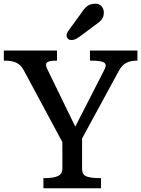

<svg xmlns="http://www.w3.org/2000/svg" viewBox="-38 -1001 750 1021"><path d="M192.9 0H499V-53.7C412.6 -53.7 398.4 -67.9 398.4 -106.9V-264.6L594.7 -625.5C615.7 -664.1 644.5 -678.7 692.9 -678.7V-732.4H440.4V-678.7C530.8 -678.7 533.7 -662.1 514.6 -625.5L362.3 -327.6L217.3 -625.5C198.2 -663.1 200.2 -678.7 265.1 -678.7V-732.4H-17.6V-678.7C43.5 -678.7 68.8 -663.6 89.4 -625.5L293.5 -245.6L293.9 -106.9C293.9 -67.9 268.1 -53.7 192.9 -53.7ZM340.8 -788.1C355 -788.1 366.2 -792 388.2 -808.1L485.8 -880.9C508.8 -897.9 514.2 -916.5 514.2 -934.1C514.2 -959 498.5 -981.4 469.2 -981.4C424.8 -981.4 411.1 -955.1 384.8 -918.5L324.7 -835.9C320.3 -830.1 315.9 -819.3 315.9 -813.5C315.9 -799.3 325.7 -788.1 340.8 -788.1Z"/></svg>

Font: Arbutus Slab
Style: Regular
Weight: 400
Designer: Karolina Lach
Foundry: Karolina Lach
Version: Version 1.001